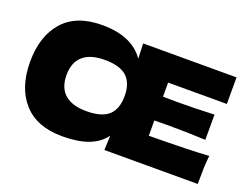

<svg xmlns="http://www.w3.org/2000/svg" viewBox="-114 -983 1592 1229"><g transform="rotate(20 682.0 -368.5)"><path d="M916 -183Q1197 -185 1324 -194Q1319 -153 1317.5 -109.5Q1316 -66 1316 0H680L684 -99Q644 -44 573.5 -17Q503 10 395 10Q222 10 131 -91.5Q40 -193 40 -369Q40 -544 130 -645.5Q220 -747 395 -747Q599 -747 684 -623L680 -726H1316V-545H916V-449Q949 -448 1010 -448Q1137 -448 1265 -454V-282Q1137 -288 1010 -288Q949 -288 916 -287ZM684 -369Q684 -456 637 -499.5Q590 -543 486 -543Q389 -543 338.5 -499Q288 -455 288 -369Q288 -282 338.5 -238Q389 -194 486 -194Q590 -194 637 -237Q684 -280 684 -369Z"/></g></svg>

Font: Dela Gothic One
Style: Regular
Weight: 400
Designer: aratakana
Foundry: aratakana
Version: Version 1.004